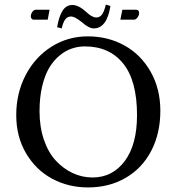

<svg xmlns="http://www.w3.org/2000/svg" viewBox="-20 -819 781 849"><path d="M521 -775.9H582Q595.2 -775.9 595.2 -761.2Q595.2 -752 588.1 -741.9Q581.1 -731.9 571.8 -731.9H512.2ZM190.9 -731.9H128.9Q123 -731.9 119.6 -736.6Q116.2 -741.2 116.2 -747.1Q116.2 -756.3 122.8 -766.1Q129.4 -775.9 138.2 -775.9H199.2ZM405.8 -741.7Q420.4 -741.7 430.2 -753.7Q439.9 -765.6 448.2 -798.8L468.3 -792.5Q452.6 -693.4 394.5 -693.4Q372.6 -693.4 340.3 -722.2Q310.5 -746.1 294.4 -746.1Q278.3 -746.1 268.8 -733.6Q259.3 -721.2 252.9 -693.4L232.4 -698.7Q241.2 -748.5 257.3 -772.7Q273.4 -796.9 300.3 -796.9Q327.6 -796.9 361.3 -766.1Q386.7 -741.7 405.8 -741.7ZM355 -613.8Q325.2 -613.8 297.1 -604.2Q269 -594.7 242.9 -573Q216.8 -551.3 197.5 -519Q178.2 -486.8 166.5 -437.5Q154.8 -388.2 154.8 -327.1Q154.8 -257.3 174.3 -200.7Q193.8 -144 227.1 -108.4Q260.3 -72.8 301.8 -53.5Q343.3 -34.2 389.2 -34.2Q477.1 -34.2 531.5 -106.7Q585.9 -179.2 585.9 -310.1Q585.9 -461.9 524.9 -537.8Q463.9 -613.8 355 -613.8ZM689 -329.1Q689 -230 649.2 -152.8Q609.4 -75.7 536.4 -33Q463.4 9.8 369.1 9.8Q282.7 9.8 210.9 -28.6Q139.2 -66.9 95.5 -140.6Q51.8 -214.4 51.8 -310.1Q51.8 -406.7 93.3 -486.6Q134.8 -566.4 207.3 -612.3Q279.8 -658.2 368.2 -658.2Q458 -658.2 530.8 -617.7Q603.5 -577.1 646.2 -501.7Q689 -426.3 689 -329.1Z"/></svg>

Font: Linux Biolinum G
Style: Regular
Weight: 400
Designer: Philipp H. Poll
Foundry: Philipp H. Poll
Version: Version 1.1.0 ; ttfautohint (v1.6)